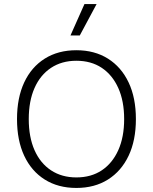

<svg xmlns="http://www.w3.org/2000/svg" viewBox="-20 -918 755 948"><path d="M357 -670Q447 -670 513 -628.5Q579 -587 615 -511Q651 -435 651 -330Q651 -225 615 -149Q579 -73 513 -31.5Q447 10 357 10Q267 10 201 -31.5Q135 -73 99.5 -149Q64 -225 64 -330Q64 -435 99.5 -511Q135 -587 201 -628.5Q267 -670 357 -670ZM357 -618Q285 -618 232 -583Q179 -548 150.5 -483.5Q122 -419 122 -330Q122 -241 150.5 -176.5Q179 -112 232 -77Q285 -42 357 -42Q430 -42 482.5 -77Q535 -112 564 -176.5Q593 -241 593 -330Q593 -419 564 -483.5Q535 -548 482.5 -583Q430 -618 357 -618ZM397 -898H457L374 -743H328Z"/></svg>

Font: Kantumruy Pro Light
Style: Regular
Weight: 300
Version: Version 1.002